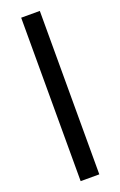

<svg xmlns="http://www.w3.org/2000/svg" viewBox="-169 -751 613 977"><g transform="rotate(-20 138.0 -262.5)"><path d="M87 180V-705H188V180Z"/></g></svg>

Font: Nunito Sans 12pt ExtraLight 12pt SemiBold
Style: Regular
Weight: 600
Version: Version 3.101;gftools[0.9.27]